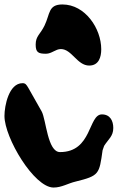

<svg xmlns="http://www.w3.org/2000/svg" viewBox="-67 -767 536 861"><path d="M206 -547C255 -547 279 -473 333 -473C376 -473 387 -511 387 -546C387 -639 315 -747 213 -747C149 -747 158 -705 133 -653C114 -613 93 -606 93 -567C93 -532 105 -526 139 -526C165 -526 182 -547 206 -547ZM-47 -247C-47 -149 86 74 173 74C210 74 238 55 273 47C378 21 378 14 393 -93C394 -97 399 -111 400 -113C419 -143 441 -156 441 -193C441 -225 427 -254 390 -254C328 -254 347 -85 202 -85C146 -85 140 -230 120 -267C111 -283 69 -357 60 -373C51 -388 47 -394 34 -394C-27 -394 -47 -293 -47 -247Z"/></svg>

Font: Charger
Style: Overspray
Weight: 400
Designer: Jasper
Foundry: Cannot Into Space Fonts
Version: Version 0.980